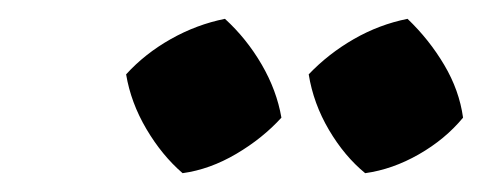

<svg xmlns="http://www.w3.org/2000/svg" viewBox="-20 -760 512 204"><path d="M219 -740Q242 -719 258 -691.5Q274 -664 279 -635Q259 -613 231 -596.5Q203 -580 174 -576Q152 -595 135.5 -623Q119 -651 114 -681Q134 -703 161.5 -718.5Q189 -734 219 -740ZM413 -740Q436 -718 452 -691Q468 -664 472 -635Q453 -612 425 -596Q397 -580 368 -576Q346 -594 329.5 -622Q313 -650 308 -681Q329 -703 356 -718.5Q383 -734 413 -740Z"/></svg>

Font: Piazzolla SC
Style: Bold Italic
Weight: 700
Italic angle: -11.3°
Designer: Juan Pablo del Peral
Foundry: Huerta Tipografica
Version: Version 1.330